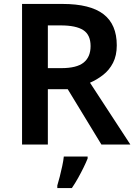

<svg xmlns="http://www.w3.org/2000/svg" viewBox="-20 -734 687 975"><path d="M297 -714Q438 -714 505.5 -662Q573 -610 573 -504Q573 -452 554 -415Q535 -378 503.5 -353.5Q472 -329 437 -314L642 0H495L324 -281H223V0H92V-714ZM288 -605H223V-388H291Q370 -388 405 -416.5Q440 -445 440 -500Q440 -557 403 -581Q366 -605 288 -605ZM425 71Q417 91 404.5 116.5Q392 142 377 169Q362 196 345 221H271V208Q277 189 283.5 163Q290 137 296 109.5Q302 82 304 61H425Z"/></svg>

Font: Noto Sans Sora Sompeng SemiBold
Style: Regular
Weight: 600
Version: Version 2.101